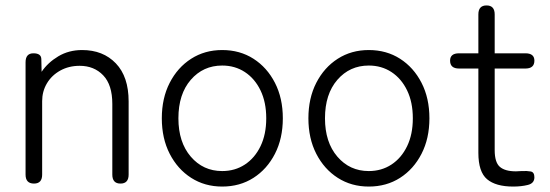

<svg xmlns="http://www.w3.org/2000/svg" viewBox="-20 -675 2023 706"><path d="M105 0Q74 0 74 -33V-446Q74 -479 103 -479Q132 -479 132 -457L133 -411Q156 -445 194.5 -468Q233 -491 282 -491Q359 -491 406 -442Q453 -393 453 -302V-33Q453 0 423 0Q393 0 393 -33V-293Q393 -363 359.5 -398Q326 -433 273 -433Q233 -433 201.5 -415.5Q170 -398 152.5 -368.5Q135 -339 135 -303V-33Q135 0 105 0Z M797 11Q733 11 683 -21Q633 -53 604 -109.5Q575 -166 575 -240Q575 -314 604 -370.5Q633 -427 683 -459Q733 -491 797 -491Q862 -491 912 -459Q962 -427 991 -370.5Q1020 -314 1020 -240Q1020 -166 991 -109.5Q962 -53 912 -21Q862 11 797 11ZM797 -46Q844 -46 880.5 -70Q917 -94 938 -137.5Q959 -181 959 -240Q959 -299 938 -342.5Q917 -386 880.5 -410Q844 -434 797 -434Q727 -434 681.5 -381.5Q636 -329 636 -240Q636 -152 681.5 -99Q727 -46 797 -46Z M1336 11Q1272 11 1222 -21Q1172 -53 1143 -109.5Q1114 -166 1114 -240Q1114 -314 1143 -370.5Q1172 -427 1222 -459Q1272 -491 1336 -491Q1401 -491 1451 -459Q1501 -427 1530 -370.5Q1559 -314 1559 -240Q1559 -166 1530 -109.5Q1501 -53 1451 -21Q1401 11 1336 11ZM1336 -46Q1383 -46 1419.5 -70Q1456 -94 1477 -137.5Q1498 -181 1498 -240Q1498 -299 1477 -342.5Q1456 -386 1419.5 -410Q1383 -434 1336 -434Q1266 -434 1220.5 -381.5Q1175 -329 1175 -240Q1175 -152 1220.5 -99Q1266 -46 1336 -46Z M1867 11Q1803 11 1771 -16Q1739 -43 1739 -113V-423H1668Q1635 -423 1635 -452Q1635 -479 1668 -479H1739V-622Q1739 -655 1769 -655Q1799 -655 1799 -622V-479H1912Q1945 -479 1945 -452Q1945 -423 1912 -423H1799V-123Q1799 -78 1818 -61.5Q1837 -45 1877 -45Q1882 -45 1887.5 -45.5Q1893 -46 1898 -46Q1918 -47 1931.5 -44.5Q1945 -42 1945 -23Q1945 -1 1921 5Q1897 11 1867 11Z"/></svg>

Font: Shin Retro Maru Gothic Regular
Style: Regular
Weight: 400
Designer: Iose
Foundry: Typographish
Version: Version 1.002